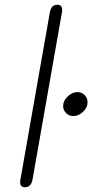

<svg xmlns="http://www.w3.org/2000/svg" viewBox="-20 -779 466 809"><path d="M65 -11Q65 -18 66 -22L190 -727Q196 -759 221 -759Q242 -759 242 -738Q242 -731 241 -727L117 -22Q111 10 85 10Q65 10 65 -11ZM246 -332Q246 -354 265 -372.5Q284 -391 307 -391Q324 -391 336.5 -378.5Q349 -366 349 -348Q349 -326 330 -308Q311 -290 289 -290Q271 -290 258.5 -302.5Q246 -315 246 -332Z"/></svg>

Font: Kodchasan ExtraLight
Style: Italic
Weight: 275
Italic angle: -10°
Version: Version 1.000; ttfautohint (v1.6)